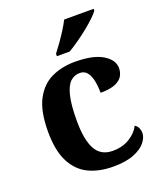

<svg xmlns="http://www.w3.org/2000/svg" viewBox="-142 -858 812 961"><g transform="rotate(-20 263.5 -378.0)"><path d="M295 10Q221 10 165.5 -16.5Q110 -43 78.5 -103.5Q47 -164 47 -266Q47 -374 79.5 -435.5Q112 -497 167.5 -523Q223 -549 292 -549Q389 -549 439.5 -518.5Q490 -488 490 -444Q490 -422 479.5 -403Q469 -384 441 -371.5Q413 -359 361 -359Q361 -393 355 -422.5Q349 -452 335 -470Q321 -488 296 -488Q267 -488 246 -468.5Q225 -449 213 -401Q201 -353 201 -267Q201 -166 229 -115.5Q257 -65 320 -65Q372 -65 410 -88.5Q448 -112 465 -146Q477 -139 483 -126Q489 -113 489 -100Q489 -75 468.5 -49.5Q448 -24 405.5 -7Q363 10 295 10ZM218 -619Q233 -638 251.5 -664Q270 -690 287 -717Q304 -744 315 -766H472V-756Q463 -743 442 -723Q421 -703 393.5 -681Q366 -659 338 -639.5Q310 -620 286 -606H218Z"/></g></svg>

Font: Noto Serif Gurmukhi
Style: Bold
Weight: 700
Designer: Vaibhav Singh and the Monotype Design Team
Foundry: Monotype Imaging Inc.
Version: Version 2.004; ttfautohint (v1.8.4.7-5d5b)